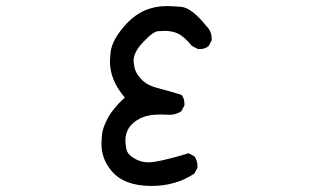

<svg xmlns="http://www.w3.org/2000/svg" viewBox="-20 -548 1040 634"><path d="M480 66Q389 66 348 16Q315 -23 315 -73Q315 -83 317 -104.5Q319 -126 336 -158Q353 -190 392 -226Q343 -283 343 -346L345 -374Q349 -417 398 -470Q452 -528 531 -528Q542 -528 577.5 -525.5Q613 -523 663 -460Q679 -444 679 -420V-415L669 -396Q657 -386 640 -386H634L614 -396Q589 -427 566 -438Q547 -446 524 -446Q519 -446 502 -445Q485 -444 451 -407Q421 -375 421 -347Q421 -343 424 -325.5Q427 -308 445.5 -287.5Q464 -267 498 -258Q532 -249 579 -235Q589 -224 589 -206V-200L579 -181Q562 -169 540 -169L510 -170Q466 -170 439 -155Q394 -131 394 -83Q394 -74 397.5 -55Q401 -36 431 -21Q448 -12 471 -12Q503 -12 603 -42L622 -32Q632 -18 632 0V6L622 25Q561 66 480 66Z"/></svg>

Font: Xiaolai SC
Style: Regular
Weight: 400
Designer: Nozomi Seto 瀬戸のぞみ
Version: Version 3.11;December 4, 2020;FontCreator 13.0.0.2613 64-bit